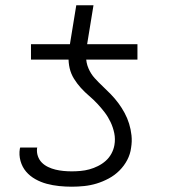

<svg xmlns="http://www.w3.org/2000/svg" viewBox="-20 -697 640 725"><path d="M499 -472H97V-530H244L268 -677H333L309 -530H499ZM251 8Q227 8 203 5.5Q179 3 156.5 -3Q134 -9 113.5 -20.5Q93 -32 78.5 -49Q64 -66 57.5 -89Q51 -112 55 -136Q56 -137 56 -138Q56 -139 56 -140H121Q121 -140 120.5 -139Q120 -138 120 -138Q118 -122 123 -107.5Q128 -93 138 -83Q148 -73 161.5 -66.5Q175 -60 189.5 -56.5Q204 -53 219.5 -51.5Q235 -50 251 -50Q267 -50 284 -51.5Q301 -53 317.5 -57.5Q334 -62 350 -70Q366 -78 379 -89.5Q392 -101 400.5 -116.5Q409 -132 412 -149Q416 -172 411.5 -194Q407 -216 397.5 -236Q388 -256 375 -273Q362 -290 347.5 -305.5Q333 -321 316.5 -335Q300 -349 285.5 -365Q271 -381 259.5 -399.5Q248 -418 243 -439.5Q238 -461 239 -484Q240 -507 244 -530H309Q305 -507 305 -483.5Q305 -460 314 -439Q323 -418 337.5 -402Q352 -386 368 -371Q384 -356 399 -340.5Q414 -325 427 -307.5Q440 -290 450.5 -270.5Q461 -251 467.5 -230Q474 -209 476.5 -186Q479 -163 475 -139Q472 -115 460.5 -93Q449 -71 431 -53Q413 -35 390.5 -23Q368 -11 345 -4Q322 3 298 5.5Q274 8 251 8Z"/></svg>

Font: Iosevka Curly Light Extended
Style: Italic
Weight: 300
Width: 7
Italic angle: -9°
Monospace: yes
Designer: Belleve Invis
Foundry: Belleve Invis
Version: Version 11.1.0; ttfautohint (v1.8.3)